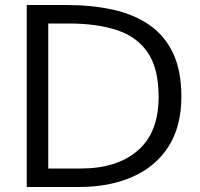

<svg xmlns="http://www.w3.org/2000/svg" viewBox="-20 -748 802 768"><path d="M87 0V-728H244.5Q347.5 -728 432 -709.2Q516.5 -690.5 577.8 -648Q639 -605.5 672.2 -535.2Q705.5 -465 705.5 -362Q705.5 -241.5 653.5 -161Q601.5 -80.5 509.2 -40.2Q417 0 295.5 0ZM173 -74H303.5Q448 -74 531.2 -146Q614.5 -218 614.5 -360.5Q614.5 -473 571.5 -537Q528.5 -601 448 -627.5Q367.5 -654 255 -654H173Z"/></svg>

Font: Mooli
Style: Regular
Weight: 400
Designer: Vernon Adams
Foundry: Vernon Adams
Version: Version 1.000; ttfautohint (v1.8.4.7-5d5b);gftools[0.9.33]